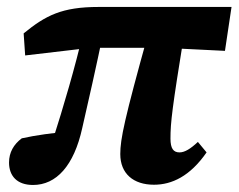

<svg xmlns="http://www.w3.org/2000/svg" viewBox="-20 -509 676 544"><path d="M73.6 15.1C139.4 15.1 189.5 -39.2 213 -146.1C231.4 -226.3 251.5 -314.8 273.8 -421.9L217 -422.2C191.7 -314.7 161.7 -212.6 127.5 -105.4L171.5 -109.7L177.5 -136.5C131.6 -132.7 81.6 -126 41.7 -117.1C18.8 -99.9 5.6 -77.2 5.6 -48.6C5.6 -10.7 28 15.1 73.6 15.1ZM51.3 -351.9 235.6 -373.5H443.7L617.4 -364.9L636 -489.3H259.6C155.4 -489.3 109.4 -465.3 47 -414.4L51.3 -351.9ZM416.2 14.4C466.9 14.4 518.4 -9.6 565.3 -77.2L540.7 -106.9C520.1 -87.5 503.4 -77.2 488.7 -77.2C471.3 -77.2 463 -88.1 463 -116.6C463 -162.5 468.1 -204.1 501.5 -410.5L400.4 -415.5C332.4 -170.9 320.8 -115.1 320.8 -72.5C320.8 -17.1 357.9 14.4 416.2 14.4Z"/></svg>

Font: Source Serif 4 Variable
Style: Italic
Weight: 400
Italic angle: -12°
Designer: Frank Grießhammer
Foundry: Adobe Systems Incorporated
Version: Version 4.004;hotconv 1.0.116;makeotfexe 2.5.65601